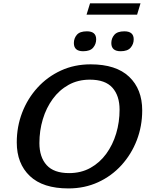

<svg xmlns="http://www.w3.org/2000/svg" viewBox="-20 -1096 876 1128"><path d="M815.5 -447.5Q815.5 -355 783.8 -272.5Q752 -190 694 -126Q636 -62 556.5 -25.5Q477 11 382 11Q232 11 155.2 -62Q78.5 -135 78.5 -259.5Q78.5 -352 110.2 -434.5Q142 -517 200.2 -581Q258.5 -645 337.8 -681.5Q417 -718 512.5 -718Q662 -718 738.8 -645Q815.5 -572 815.5 -447.5ZM211.5 -255.5Q211.5 -173 254 -126Q296.5 -79 386 -79Q456 -79 511 -109.5Q566 -140 604.2 -192.5Q642.5 -245 662.5 -311.8Q682.5 -378.5 682.5 -451.5Q682.5 -534 640.2 -581Q598 -628 508 -628Q438 -628 383 -597.5Q328 -567 289.8 -514.5Q251.5 -462 231.5 -395.2Q211.5 -328.5 211.5 -255.5ZM468.5 -795Q414 -795 414 -843Q414 -871 431.5 -891.5Q449 -912 490.5 -912Q545 -912 545 -865Q545 -837 527.2 -816Q509.5 -795 468.5 -795ZM689 -795Q634 -795 634 -843Q634 -871 651.8 -891.5Q669.5 -912 710.5 -912Q765.5 -912 765.5 -865Q765.5 -837 747.5 -816Q729.5 -795 689 -795ZM488.5 -1010 509 -1076.5H805.5L785.5 -1010Z"/></svg>

Font: Newsreader 6pt Medium
Style: Italic
Weight: 500
Italic angle: -17°
Designer: Hugues Gentile
Foundry: Production Type
Version: Version 1.003; ttfautohint (v1.8.3)